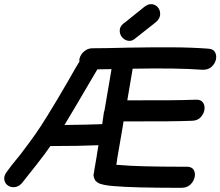

<svg xmlns="http://www.w3.org/2000/svg" viewBox="-68 -881 1046 911"><path d="M755 10H794Q819 10 835 -5Q851 -20 855.5 -40Q860 -60 851 -75Q842 -90 818 -90H778Q743 -90 699.5 -90.5Q656 -91 617 -92Q543 -94 501 -98Q491 -99 484 -99L489 -133L516 -290L518 -305Q749 -304 844 -308Q870 -309 884.5 -325Q899 -341 902 -360.5Q905 -380 895 -394.5Q885 -409 861 -408Q768 -404 536 -405Q558 -534 561 -552V-555Q773 -559 892 -550Q918 -549 934.5 -563Q951 -577 956 -596.5Q961 -616 953 -632Q945 -648 922 -650Q842 -656 751 -656.5Q660 -657 543 -655Q426 -652 370 -652Q349 -652 331.5 -637.5Q314 -623 309 -602Q308 -595 309 -589Q296 -569 260 -505L205 -411L157 -332Q127 -283 99 -243Q73 -206 28 -147Q-20 -89 -35 -67Q-51 -46 -47.5 -27.5Q-44 -9 -28.5 0.5Q-13 10 7 6Q27 2 43 -21L104 -98Q146 -151 171 -188Q311 -188 399 -192L389 -129Q383 -95 380 -77Q378 -67 378 -62L377 -57L376 -56V-51Q376 -50 376 -48.5Q376 -47 376 -46L377 -43Q377 -37 384 -25Q392 -15 407 -9Q416 -6 426 -4Q444 0 472 2Q517 6 593 8Q632 9 675.5 9.5Q719 10 755 10ZM238 -288Q265 -332 394 -552Q424 -552 461 -553L460 -546Q457 -528 428 -358L427 -355L425 -348L417 -292Q341 -289 238 -288ZM578 -702 668 -773Q689 -789 691.5 -808.5Q694 -828 683.5 -843Q673 -858 654.5 -861Q636 -864 615 -847L528 -777Q503 -761 500.5 -741.5Q498 -722 509.5 -706.5Q521 -691 540 -687.5Q559 -684 578 -702Z"/></svg>

Font: Balsamiq Sans
Style: Italic
Weight: 400
Italic angle: -12°
Designer: Michael Angeles
Foundry: Balsamiq SRL
Version: Version 1.020; ttfautohint (v1.8.4.7-5d5b);gftools[0.9.26]